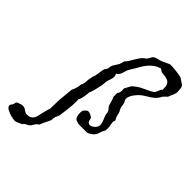

<svg xmlns="http://www.w3.org/2000/svg" viewBox="-461 -799 1262 1262"><g transform="rotate(45 170.0 -167.5)"><path d="M-189.9 277.8V273.9Q-189.5 273.4 -187.7 270.8Q-186 268.1 -183.8 264.9Q-181.6 261.7 -179.7 259.3Q-177.7 256.8 -177.2 255.9Q-175.3 250.5 -174.6 246.3Q-173.8 242.2 -173.1 238.8Q-172.4 235.4 -170.2 232.4Q-168 229.5 -162.1 227.1Q-160.2 226.1 -155.8 224.6Q-151.4 223.1 -147 221.7Q-142.6 220.2 -138.4 219Q-134.3 217.8 -132.3 217.8Q-132.3 217.3 -130.1 217.3Q-127.9 217.3 -125.5 217.3Q-113.3 217.3 -106.2 220.7Q-99.1 224.1 -93.8 228.5Q-88.4 232.9 -82 236.3Q-75.7 239.7 -64.9 239.7Q-44.9 239.7 -33.9 233.2Q-22.9 226.6 -16.6 215.6Q-10.3 204.6 -7.3 190.4Q-4.4 176.3 -0.5 160.6Q2.4 146 6.6 132.3Q10.7 118.7 15.1 104Q15.1 99.6 15.4 88.4Q15.6 77.1 16.1 64.5Q16.6 51.8 16.8 40.5Q17.1 29.3 17.1 24.4Q19 -4.4 22.2 -29.8Q25.4 -55.2 27.8 -85.4Q36.1 -100.1 41.3 -119.4Q46.4 -138.7 47.4 -155.3Q51.3 -157.2 53.2 -164.8Q55.2 -172.4 56.2 -181.6Q57.1 -190.9 57.6 -200Q58.1 -209 59.1 -214.4Q59.6 -216.3 60.5 -220.9Q61.5 -225.6 62.5 -230.5Q63.5 -235.4 64.5 -239.7Q65.4 -244.1 65.4 -245.6Q68.4 -247.1 70.8 -258.1Q73.2 -269 75.4 -283.4Q77.6 -297.9 79.6 -311.5Q81.5 -325.2 84.5 -332Q85 -332.5 86.9 -335.2Q88.9 -337.9 91.1 -341.1Q93.3 -344.2 95.2 -346.9Q97.2 -349.6 97.2 -350.6Q97.2 -351.1 97.7 -354Q98.1 -356.9 98.4 -360.1Q98.6 -363.3 99.1 -366.2Q99.6 -369.1 99.6 -370.1Q103 -384.3 110.6 -395Q118.2 -405.8 125 -417.5Q131.8 -427.2 134.3 -438.7Q136.7 -450.2 141.1 -461.4Q141.1 -461.9 144 -464.1Q147 -466.3 147 -467.3Q155.8 -478 162.8 -489.7Q169.9 -501.5 177 -513.2Q184.1 -524.9 191.4 -536.4Q198.7 -547.9 208 -558.6Q209 -559.1 213.6 -563.2Q218.3 -567.4 220.7 -569.3Q228.5 -573.7 232.9 -578.9Q237.3 -584 240.2 -589.6Q243.2 -595.2 246.1 -601.3Q249 -607.4 254.4 -613.3Q260.3 -618.7 267.8 -621.6Q275.4 -624.5 283.4 -626.5Q291.5 -628.4 299.6 -630.4Q307.6 -632.3 314.5 -635.3Q317.9 -636.7 325.9 -640.6Q334 -644.5 342.8 -648.7Q351.6 -652.8 359.4 -656.2Q367.2 -659.7 370.1 -659.7Q379.4 -659.7 393.3 -658.7Q407.2 -657.7 422.4 -656.2Q437.5 -654.8 451.7 -652.3Q465.8 -649.9 475.1 -647Q476.1 -647 481.4 -643.6Q486.8 -640.1 489.3 -637.7Q494.1 -633.8 500.2 -630.6Q506.3 -627.4 511.7 -623.5Q517.1 -619.6 521.2 -614.7Q525.4 -609.9 526.4 -603Q526.9 -602.5 527.3 -597.9Q527.8 -593.3 528.3 -587.4Q528.8 -581.5 529.3 -575.4Q529.8 -569.3 529.8 -565.9V-563.5Q529.8 -555.2 527.1 -547.1Q524.4 -539.1 521 -531.2Q517.6 -523.4 513.7 -515.4Q509.8 -507.3 507.8 -499Q506.3 -498 502.4 -494.4Q498.5 -490.7 494.6 -486.8Q490.7 -482.9 487.3 -479.2Q483.9 -475.6 482.4 -474.1Q481.9 -473.6 481 -471.7Q480 -469.7 479 -467.5Q478 -465.3 476.8 -463.4Q475.6 -461.4 475.1 -461.4Q466.8 -446.3 454.6 -435.3Q442.4 -424.3 428.2 -415Q414.1 -405.8 399.4 -397.2Q384.8 -388.7 372.6 -378.4Q365.2 -372.6 356.2 -362.8Q347.2 -353 339.4 -341.6Q331.5 -330.1 326.4 -317.9Q321.3 -305.7 321.3 -295.4Q321.3 -289.6 322.8 -285.9Q324.2 -282.2 326.4 -278.6Q328.6 -274.9 330.6 -271.2Q332.5 -267.6 334 -261.7Q334 -261.2 334.7 -257.6Q335.4 -253.9 335.9 -249.8Q336.4 -245.6 336.9 -241.9Q337.4 -238.3 337.4 -237.3Q339.8 -224.6 346.7 -212.9Q353.5 -201.2 356.4 -189.9Q356.4 -189.5 356.7 -187.3Q356.9 -185.1 357.4 -182.4Q357.9 -179.7 358.6 -177.2Q359.4 -174.8 359.9 -173.8Q360.4 -168.9 362.3 -165Q364.3 -161.1 366.5 -157.2Q368.7 -153.3 370.6 -149.2Q372.6 -145 372.6 -140.1Q372.6 -137.2 370.6 -134.5Q368.7 -131.8 368.7 -128.4Q368.7 -114.3 371.8 -100.6Q375 -86.9 375 -72.8V-53.2Q365.2 -38.1 361.6 -26.1Q357.9 -14.2 353.8 -3.7Q349.6 6.8 341.3 16.6Q333 26.4 314.5 37.1Q312 39.1 305.7 41.5Q299.3 43.9 298.3 43.9H217.3Q211.4 40.5 206.1 39.8Q200.7 39.1 196.3 37.1Q189 35.2 184.6 28.8Q180.2 22.5 177.5 14.2Q174.8 5.9 174.1 -2.7Q173.3 -11.2 173.3 -17.1Q173.3 -33.7 179.9 -42.5Q186.5 -51.3 201.2 -61H208Q211.9 -61 217.8 -59.3Q223.6 -57.6 229.7 -54.7Q235.8 -51.8 241 -48.3Q246.1 -44.9 248.5 -41.5Q249 -40.5 249.5 -38.3Q250 -36.1 250.5 -33.4Q251 -30.8 251.5 -28.3Q252 -25.9 252 -25.4Q253.9 -16.6 260 -10Q266.1 -3.4 276.4 -3.4Q284.2 -3.4 292.7 -8.1Q301.3 -12.7 308.3 -19.5Q315.4 -26.4 320.1 -34.9Q324.7 -43.5 324.7 -51.8Q324.7 -62 322 -71.8Q319.3 -81.5 315.7 -90.6Q312 -99.6 308.1 -108.6Q304.2 -117.7 301.8 -127.4Q301.8 -127.9 301.5 -130.9Q301.3 -133.8 300.8 -137.5Q300.3 -141.1 299.6 -144.3Q298.8 -147.5 298.3 -148.4Q297.4 -152.8 294.2 -157.5Q291 -162.1 286.9 -167Q282.7 -171.9 279.1 -176.5Q275.4 -181.2 273.9 -186Q269.5 -200.2 266.1 -215.1Q262.7 -230 254.4 -242.7V-281.2Q261.2 -287.6 263.4 -296.4Q265.6 -305.2 265.6 -314.9Q265.6 -320.3 265.1 -325.4Q264.6 -330.6 264.6 -334.5Q266.1 -335.4 269.3 -341.6Q272.5 -347.7 276.4 -355.5Q280.3 -363.3 284.7 -370.8Q289.1 -378.4 293.5 -381.8Q293.5 -382.3 295.7 -384Q297.9 -385.7 300.5 -387.9Q303.2 -390.1 305.9 -392.1Q308.6 -394 309.6 -394.5Q321.3 -404.8 335 -412.1Q348.6 -419.4 363 -426Q377.4 -432.6 391.6 -439.2Q405.8 -445.8 418.9 -455.1Q425.8 -459.5 429 -466.3Q432.1 -473.1 434.8 -480.2Q437.5 -487.3 440.4 -494.1Q443.4 -501 450.2 -505.4V-518.6Q450.2 -552.2 435.5 -565.2Q420.9 -578.1 390.6 -581.1Q377.9 -582.5 373.3 -582.8Q368.7 -583 366 -583.7Q363.3 -584.5 359.6 -587.4Q356 -590.3 345.7 -597.2H343.8H340.8Q317.4 -589.8 299.8 -577.1Q282.2 -564.5 268.3 -548.1Q254.4 -531.7 242.9 -512.9Q231.4 -494.1 220.7 -474.1Q215.3 -465.8 210.9 -458Q206.5 -450.2 201.2 -441.9Q195.3 -433.1 192.4 -421.9Q189.5 -410.6 186 -399.9Q182.6 -389.2 177 -380.1Q171.4 -371.1 160.6 -366.7V-365.7Q160.6 -359.4 163.1 -353.5Q165.5 -347.7 165.5 -341.3Q165.5 -334 163.6 -326.4Q161.6 -318.8 159.2 -311.3Q156.7 -303.7 154.3 -296.1Q151.9 -288.6 150.4 -281.2Q150.4 -279.8 149.9 -274.7Q149.4 -269.5 148.9 -263.4Q148.4 -257.3 147.9 -252.2Q147.5 -247.1 147 -245.6Q146.5 -243.7 145 -236.3Q143.6 -229 141.4 -219.5Q139.2 -210 136.5 -199Q133.8 -188 131.1 -178.7Q128.4 -169.4 126 -162.8Q123.5 -156.2 121.6 -155.3Q121.1 -147 120.1 -135.5Q119.1 -124 116.9 -112.1Q114.7 -100.1 111.3 -88.9Q107.9 -77.6 103 -69.3Q104 -63 104 -56.6Q104 -50.3 104 -43.9Q104 -11.7 99.6 20.8Q95.2 53.2 91.3 85.4Q89.4 97.7 83 109.1Q76.7 120.6 75.2 132.8Q74.7 135.3 74.7 136.7Q74.7 138.2 74.7 139.2Q74.7 141.6 75 143.3Q75.2 145 75.2 147Q75.2 147.9 74.7 150.6Q74.2 153.3 71.8 157.2Q70.8 159.7 67.1 167.2Q63.5 174.8 59.3 183.3Q55.2 191.9 51.5 199.2Q47.9 206.5 47.4 208Q46.9 209 45.9 211.7Q44.9 214.4 43.7 217.5Q42.5 220.7 41.7 223.4Q41 226.1 40.5 227.1Q40 227.5 38.1 229Q36.1 230.5 33.9 231.9Q31.7 233.4 30 234.9Q28.3 236.3 27.8 236.3Q18.1 245.6 12.2 257.3Q6.3 269 -3.4 277.8Q-6.8 280.8 -12.9 283.7Q-19 286.6 -25.1 290Q-31.2 293.5 -35.9 297.1Q-40.5 300.8 -41 305.7Q-46.4 307.1 -53 310.5Q-59.6 314 -66.4 317.1Q-73.2 320.3 -80.1 322.8Q-86.9 325.2 -92.8 325.2Q-97.7 325.2 -106.9 324Q-116.2 322.8 -127 320.1Q-137.7 317.4 -148.9 313.2Q-160.2 309.1 -169.2 304Q-178.2 298.8 -184.1 292.2Q-189.9 285.6 -189.9 277.8Z"/></g></svg>

Font: IM FELL English
Style: Italic
Weight: 400
Italic angle: -18°
Designer: Igino Marini
Foundry: Igino Marini
Version: 3.00